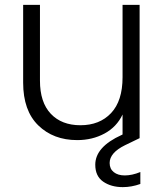

<svg xmlns="http://www.w3.org/2000/svg" viewBox="-20 -566 673 788"><path d="M556 140V189Q520 202 484 202Q436 202 403.5 179.5Q371 157 371 110Q371 37 479 -12L483 -14V-96Q459 -45 409 -18Q359 9 297 9Q199 9 137 -51.5Q75 -112 75 -227V-546H144V-235Q144 -146 188.5 -99Q233 -52 310 -52Q389 -52 436 -102Q483 -152 483 -249V-546H553V1L493 30Q430 61 430 103Q430 127 447 140.5Q464 154 492 154Q522 154 556 140Z"/></svg>

Font: Poppins-Tabular Light
Style: Regular
Weight: 300
Designer: Ninad Kale (Devanagari), Jonny Pinhorn (Latin)
Foundry: Indian Type Foundry
Version: Version 4.004